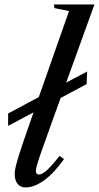

<svg xmlns="http://www.w3.org/2000/svg" viewBox="-20 -831 444 862"><path d="M95.5 10.5Q71.5 10.5 58.8 -5.8Q46 -22 46 -50Q46 -61 49.2 -76.8Q52.5 -92.5 61 -121Q69.5 -149.5 86.2 -198.8Q103 -248 130.5 -326.5L16.5 -266V-321.5L154 -395Q158 -406 162 -417.5Q166 -429 170.5 -441.5L290 -781.5L224.5 -794.5L222 -811H404L277 -460L371 -510L369 -453.5L252.5 -391.5L220.5 -303.5Q190 -218 172.5 -169.2Q155 -120.5 148 -97Q141 -73.5 141 -63.5Q141 -47.5 156 -47.5Q167.5 -47.5 187.5 -64.2Q207.5 -81 247.5 -131L267.5 -117Q223.5 -54.5 178.8 -22Q134 10.5 95.5 10.5Z"/></svg>

Font: Libre Caslon Condensed Medium Italic
Style: Regular
Weight: 500
Italic angle: -22.583°
Designer: Pablo Impallari, Rodrigo Fuenzalida, Katja Schimmel, Ertekin Erdin
Foundry: Pablo Impallari, Rodrigo Fuenzalida
Version: Version 2.000; ttfautohint (v1.8.4.7-5d5b);gftools[0.9.33]